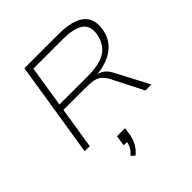

<svg xmlns="http://www.w3.org/2000/svg" viewBox="-252 -884 1336 1336"><g transform="rotate(-45 416.0 -216.5)"><path d="M88 0 200 -705H537Q627 -705 684.5 -682.5Q742 -660 765 -614.5Q788 -569 773 -497Q761 -441 724.5 -401Q688 -361 628.5 -339Q569 -317 488 -313L494 -321L501 -320Q541 -318 569 -300.5Q597 -283 617 -244L745 0H686L570 -228Q552 -261 532 -278.5Q512 -296 481.5 -302Q451 -308 401 -308H187L138 0ZM194 -354H470Q586 -354 645.5 -390.5Q705 -427 722 -505Q739 -586 691 -622.5Q643 -659 527 -659H242ZM317 272 291 248Q315 227 327 205.5Q339 184 343 156L355 163H309L321 85H400L392 142Q384 183 366 214.5Q348 246 317 272Z"/></g></svg>

Font: Nunito Sans 10pt Expanded ExtraLight
Style: Italic
Weight: 250
Width: 7
Italic angle: -9°
Designer: Vernon Adams
Foundry: Vernon Adams
Version: Version 3.101;gftools[0.9.27]